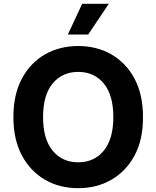

<svg xmlns="http://www.w3.org/2000/svg" viewBox="-20 -979 822 1009"><path d="M50.4 -363.6Q50.4 -482.6 95.2 -566.1Q117.9 -608.7 149.1 -640.8Q180.4 -672.9 218.2 -694.2Q256 -715.6 299.7 -726.4Q343.4 -737.2 391 -737.2Q438.6 -737.2 482.2 -726.4Q525.9 -715.6 563.7 -694.1Q601.6 -672.6 632.8 -640.6Q664.1 -608.7 686.8 -566.1Q731.5 -482.6 731.5 -363.6Q731.5 -302.9 720.5 -253Q709.5 -203.1 686.8 -161.2Q664.1 -119 632.8 -87Q601.6 -55 563.6 -33.4Q525.6 -11.7 482.1 -0.9Q438.6 9.9 391 9.9Q343.4 9.9 299.7 -0.9Q256 -11.7 218.2 -33.4Q180.4 -55 149.1 -87.2Q117.9 -119.3 95.2 -161.9Q50.4 -245.7 50.4 -363.6ZM206.3 -363.6Q206.3 -248.2 256.7 -187.1Q307.2 -126.1 391 -126.1Q474.8 -126.1 525.2 -187.1Q575.6 -248.2 575.6 -363.6Q575.6 -479.4 525.2 -540.5Q474.8 -601.2 391 -601.2Q307.5 -601.2 256.7 -540.5Q206.3 -479.4 206.3 -363.6ZM336.6 -797.6 411.9 -959.2H551.8L443.5 -797.6Z"/></svg>

Font: Inter P
Style: Bold
Weight: 700
Designer: Rasmus Andersson
Foundry: rsms
Version: Version 3.018;git-588b23468